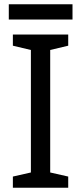

<svg xmlns="http://www.w3.org/2000/svg" viewBox="-20 -875 379 895"><path d="M318 -855H21V-784H318ZM298 0V-52L214 -71V-642L298 -662V-714H40V-662L124 -642V-71L40 -52V0Z"/></svg>

Font: Noto Sans Brahmi
Style: Regular
Weight: 400
Designer: Monotype Design Team
Foundry: Monotype Imaging Inc.
Version: Version 2.004